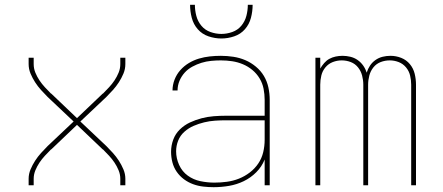

<svg xmlns="http://www.w3.org/2000/svg" viewBox="-20 -770 1840 798"><path d="M99 0V-27Q99 -47 107 -66Q115 -85 126 -102Q137 -119 150.5 -134Q164 -149 178 -163L286 -265L178 -367Q164 -381 150.5 -396Q137 -411 126 -428Q115 -445 107 -464Q99 -483 99 -504V-530H120V-504Q120 -485 127 -468Q134 -451 144 -436Q154 -421 166.5 -407.5Q179 -394 192 -381H193L300 -279L407 -381H408Q421 -394 433.5 -407.5Q446 -421 456 -436Q466 -451 473 -468Q480 -485 480 -504V-530H501V-504Q501 -483 493 -464Q485 -445 474 -428Q463 -411 449.5 -396Q436 -381 422 -367L314 -265L422 -163Q436 -149 449.5 -134Q463 -119 474 -102Q485 -85 493 -66Q501 -47 501 -27V0H480V-27Q480 -45 473 -62Q466 -79 456 -94Q446 -109 433.5 -122.5Q421 -136 408 -149H407L300 -251L193 -149H192Q179 -136 166.5 -122.5Q154 -109 144 -94Q134 -79 127 -62Q120 -45 120 -27V0Z M868 8Q847 8 825 5.5Q803 3 782.5 -4.5Q762 -12 744.5 -25Q727 -38 714.5 -56Q702 -74 696.5 -95.5Q691 -117 691 -139Q691 -165 700 -189.5Q709 -214 727.5 -232Q746 -250 769.5 -261Q793 -272 818 -278.5Q843 -285 868.5 -287Q894 -289 920 -289H1080V-355Q1080 -378 1075.5 -401Q1071 -424 1059 -444Q1047 -464 1029 -479Q1011 -494 989.5 -503Q968 -512 945 -515.5Q922 -519 898 -519Q878 -519 857.5 -517Q837 -515 817.5 -509Q798 -503 779.5 -493Q761 -483 747.5 -468Q734 -453 726 -434Q718 -415 718 -394H697Q697 -417 705.5 -439Q714 -461 729.5 -478.5Q745 -496 765 -508Q785 -520 807 -526.5Q829 -533 852 -535.5Q875 -538 898 -538Q924 -538 950 -534Q976 -530 999.5 -520Q1023 -510 1043.5 -493Q1064 -476 1077 -454Q1090 -432 1095.5 -406.5Q1101 -381 1101 -355V0H1080V-107Q1068 -77 1045 -54Q1022 -31 993 -17Q964 -3 932 2.5Q900 8 868 8ZM871 -11Q897 -11 923 -14.5Q949 -18 973 -27.5Q997 -37 1018 -53Q1039 -69 1053.5 -90.5Q1068 -112 1074 -137.5Q1080 -163 1080 -189V-270H920Q897 -270 874 -268.5Q851 -267 828.5 -261.5Q806 -256 785 -247Q764 -238 746.5 -222.5Q729 -207 720.5 -185.5Q712 -164 712 -141Q712 -112 724.5 -84.5Q737 -57 760.5 -40Q784 -23 813 -17Q842 -11 871 -11ZM900 -610Q873 -610 846.5 -619Q820 -628 802 -648.5Q784 -669 777 -696Q770 -723 770 -750H790Q790 -727 796 -704Q802 -681 817 -663Q832 -645 854.5 -637Q877 -629 900 -629Q923 -629 945.5 -637Q968 -645 983 -663Q998 -681 1004 -704Q1010 -727 1010 -750H1030Q1030 -723 1023 -696Q1016 -669 998 -648.5Q980 -628 953.5 -619Q927 -610 900 -610Z M1291 0V-530H1311V-485Q1318 -497 1327.5 -508Q1337 -519 1349 -525.5Q1361 -532 1375 -535Q1389 -538 1404 -538Q1420 -538 1436.5 -534Q1453 -530 1466.5 -520.5Q1480 -511 1489.5 -497.5Q1499 -484 1504 -468Q1509 -484 1518 -497.5Q1527 -511 1540.5 -520.5Q1554 -530 1570 -534Q1586 -538 1603 -538Q1626 -538 1647.5 -529.5Q1669 -521 1683.5 -503.5Q1698 -486 1703.5 -463.5Q1709 -441 1709 -418V0H1689V-418Q1689 -437 1684.5 -456Q1680 -475 1667.5 -490Q1655 -505 1637 -512Q1619 -519 1600 -519Q1580 -519 1562 -512Q1544 -505 1532 -490Q1520 -475 1515 -456Q1510 -437 1510 -418V0H1490V-418Q1490 -437 1485 -456Q1480 -475 1468 -490Q1456 -505 1438 -512Q1420 -519 1400 -519Q1381 -519 1363 -512Q1345 -505 1332.5 -490Q1320 -475 1315.5 -456Q1311 -437 1311 -418V0Z"/></svg>

Font: Iosevka Curly Thin Extended
Style: Regular
Weight: 100
Width: 7
Monospace: yes
Designer: Belleve Invis
Foundry: Belleve Invis
Version: Version 11.1.0; ttfautohint (v1.8.3)